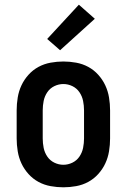

<svg xmlns="http://www.w3.org/2000/svg" viewBox="-20 -790 540 818"><path d="M250 8Q223 8 195.5 3Q168 -2 144 -15Q120 -28 101.5 -48.5Q83 -69 71.5 -93.5Q60 -118 55.5 -145.5Q51 -173 51 -200V-320Q51 -347 55.5 -374.5Q60 -402 71.5 -426.5Q83 -451 101.5 -471.5Q120 -492 144 -505Q168 -518 195.5 -523Q223 -528 250 -528Q277 -528 304.5 -523Q332 -518 356 -505Q380 -492 398.5 -471.5Q417 -451 428.5 -426.5Q440 -402 444.5 -374.5Q449 -347 449 -320V-200Q449 -173 444.5 -145.5Q440 -118 428.5 -93.5Q417 -69 398.5 -48.5Q380 -28 356 -15Q332 -2 304.5 3Q277 8 250 8ZM250 -88Q270 -88 288.5 -97Q307 -106 318.5 -123Q330 -140 334 -160Q338 -180 338 -200V-320Q338 -340 334 -360Q330 -380 318.5 -397Q307 -414 288.5 -423Q270 -432 250 -432Q230 -432 211.5 -423Q193 -414 181.5 -397Q170 -380 166 -360Q162 -340 162 -320V-200Q162 -180 166 -160Q170 -140 181.5 -123Q193 -106 211.5 -97Q230 -88 250 -88ZM236 -576 181 -624 316 -770 384 -710Z"/></svg>

Font: Iosevka SS04
Style: Bold
Weight: 700
Monospace: yes
Designer: Belleve Invis
Foundry: Belleve Invis
Version: Version 19.0.0; ttfautohint (v1.8.4)